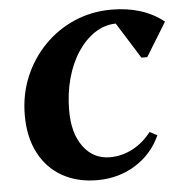

<svg xmlns="http://www.w3.org/2000/svg" viewBox="-52 -756 785 822"><g transform="rotate(-5 340.5 -345.0)"><path d="M334 16Q247 16 182.5 -21Q118 -58 83 -126Q48 -194 48 -287Q48 -375 79.5 -451Q111 -527 167 -584.5Q223 -642 297 -674Q371 -706 457 -706Q592 -706 681 -635L592 -490H567L470 -645Q421 -644 379 -616Q337 -588 305.5 -540Q274 -492 256.5 -428Q239 -364 239 -290Q239 -193 282 -135Q325 -77 396 -77Q447 -77 493 -101Q539 -125 574 -170L606 -153Q571 -75 498.5 -29.5Q426 16 334 16Z"/></g></svg>

Font: Platypi
Style: Bold Italic
Weight: 700
Italic angle: -13°
Designer: David Sargent
Foundry: Bolt Cutter Type
Version: Version 1.200; ttfautohint (v1.8.4.7-5d5b)